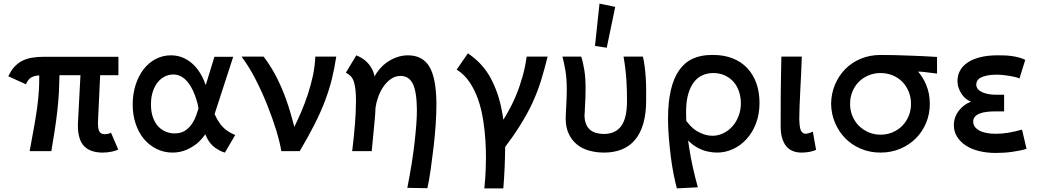

<svg xmlns="http://www.w3.org/2000/svg" viewBox="-20 -836 5734 1062"><path d="M547 8Q517 8 491 0Q465 -8 446.5 -26.5Q428 -45 419.5 -74Q411 -103 411 -138Q411 -145 411 -153L425 -420H309Q308 -375 306 -328Q303 -273 296.5 -217.5Q290 -162 281.5 -107.5Q273 -53 264 0H144Q156 -66 166.5 -123Q177 -180 184.5 -233Q192 -286 195 -336Q197 -368 197 -398Q197 -409 197 -419Q187 -418 179 -417Q165 -414 154.5 -408.5Q144 -403 137 -393.5Q130 -384 123 -370L26 -414Q40 -444 58 -464.5Q76 -485 100 -498Q124 -511 155 -516.5Q186 -522 225 -522H635V-420H534L522 -163Q522 -156 522 -150Q522 -121 530.5 -107.5Q539 -94 557 -94Q558 -94 559 -94Q562 -94 564 -94Q571 -94 578.5 -96Q586 -98 594 -102L634 -9Q624 -3 599.5 2.5Q575 8 547 8Z M1224 8 1206 2Q1187 -7 1171 -18Q1155 -29 1142 -45.5Q1129 -62 1119 -85Q1118 -89 1116 -94Q1098 -68 1075 -47Q1046 -22 1010.5 -7Q975 8 934 8Q887 8 846.5 -12Q806 -32 776.5 -67Q747 -102 730.5 -151Q714 -200 714 -257Q714 -316 730 -366Q746 -416 774 -452.5Q802 -489 841 -509.5Q880 -530 926 -530Q967 -530 1002 -512.5Q1037 -495 1063.5 -464Q1090 -433 1108 -391Q1113 -378 1118 -365L1166 -522H1270L1167 -205Q1177 -183 1187 -167Q1199 -147 1212 -134Q1225 -121 1236.5 -113Q1248 -105 1258 -100L1281 -89ZM1066 -200Q1073 -220 1078 -236Q1076 -249 1073 -262Q1066 -288 1057 -312Q1048 -336 1036 -356.5Q1024 -377 1009.5 -392Q995 -407 977 -415.5Q959 -424 938 -424Q916 -424 894 -414Q872 -404 854.5 -383.5Q837 -363 826 -331.5Q815 -300 815 -258Q815 -218 825.5 -188Q836 -158 853.5 -138.5Q871 -119 895 -108.5Q919 -98 945 -98Q981 -98 1004 -113.5Q1027 -129 1042 -151.5Q1057 -174 1066 -200Z M1536 0Q1528 -50 1507.5 -116.5Q1487 -183 1458.5 -254.5Q1430 -326 1394 -396.5Q1358 -467 1316 -523H1438Q1471 -480 1499 -429Q1527 -378 1551.5 -315.5Q1576 -253 1597 -175Q1603 -155 1608 -134Q1628 -175 1646 -217Q1667 -266 1683.5 -316.5Q1700 -367 1711 -418.5Q1722 -470 1724 -523H1840Q1830 -457 1815.5 -398.5Q1801 -340 1778 -279Q1755 -218 1721 -150.5Q1687 -83 1638 0Z M2233 203Q2247 132 2257 69.5Q2267 7 2273 -46.5Q2279 -100 2282.5 -145.5Q2286 -191 2286 -228Q2285 -329 2263.5 -372.5Q2242 -416 2195 -416Q2167 -416 2143.5 -400Q2120 -384 2101 -357Q2082 -330 2070 -294Q2061 -268 2057 -240Q2056 -209 2053 -176Q2046 -95 2036 0H1928Q1937 -73 1943 -145Q1949 -217 1949 -278Q1949 -315 1946 -341Q1943 -367 1937 -385Q1931 -403 1920 -414.5Q1909 -426 1893 -434L1951 -530Q1982 -517 2002.5 -499Q2023 -481 2036 -457Q2047 -438 2052 -413Q2058 -425 2065 -435Q2086 -465 2112.5 -485.5Q2139 -506 2171 -518Q2203 -530 2236 -530Q2318 -530 2355.5 -466.5Q2393 -403 2394 -261Q2394 -211 2390 -149.5Q2386 -88 2378.5 -24.5Q2371 39 2362.5 99.5Q2354 160 2344 205Z M2659 206Q2665 147 2666.5 102.5Q2668 58 2668 35Q2668 -6 2665 -58.5Q2662 -111 2652.5 -172Q2643 -233 2624.5 -286Q2606 -339 2577 -382Q2548 -425 2506 -451L2568 -541Q2650 -486 2694 -404Q2738 -322 2756 -223Q2761 -199 2764 -174Q2777 -193 2788 -214Q2814 -259 2835 -310Q2856 -361 2871 -415Q2886 -469 2893 -523H3009Q2992 -454 2973 -392Q2954 -330 2925.5 -268Q2897 -206 2855 -140Q2821 -85 2774 -23Q2774 -18 2774 -14Q2773 96 2764 206Z M3109 -181Q3109 -193 3110 -211Q3111 -229 3112 -249.5Q3113 -270 3114 -293Q3115 -316 3115 -339Q3115 -402 3107.5 -445.5Q3100 -489 3091 -523H3195Q3201 -504 3205 -485.5Q3209 -467 3212.5 -445.5Q3216 -424 3217.5 -398Q3219 -372 3219 -338Q3219 -315 3218 -293.5Q3217 -272 3216 -254Q3215 -236 3214.5 -221Q3214 -206 3213 -196Q3214 -168 3222 -149Q3230 -130 3244 -118Q3258 -106 3278 -100.5Q3298 -95 3320 -95Q3383 -95 3415.5 -138Q3448 -181 3448 -277Q3448 -280 3448 -283Q3448 -305 3447.5 -332Q3447 -359 3445 -390Q3443 -421 3439 -454.5Q3435 -488 3429 -523H3536Q3542 -498 3546 -467.5Q3550 -437 3552 -404Q3554 -371 3554 -340Q3554 -309 3554 -281Q3554 -208 3538.5 -153.5Q3523 -99 3493 -63Q3463 -27 3419.5 -9.5Q3376 8 3321 8Q3278 8 3238.5 -3Q3199 -14 3170.5 -37.5Q3142 -61 3125.5 -96.5Q3109 -132 3109 -181ZM3383 -798 3336 -572 3271 -582 3296 -816Z M3724 206Q3715 173 3706 128Q3697 83 3690.5 31.5Q3684 -20 3679.5 -74.5Q3675 -129 3675 -179Q3675 -270 3690.5 -337Q3706 -404 3736.5 -447.5Q3767 -491 3812 -511.5Q3857 -532 3915 -532Q3918 -532 3921 -532Q3924 -532 3927 -532Q3985 -532 4033 -513Q4081 -494 4114 -458.5Q4147 -423 4164 -374.5Q4181 -326 4181 -267Q4181 -205 4162 -154.5Q4143 -104 4110 -67.5Q4077 -31 4034.5 -11.5Q3992 8 3946 8Q3923 8 3896.5 2.5Q3870 -3 3846 -15Q3822 -27 3800 -46Q3793 -52 3786 -59Q3789 -39 3792 -19Q3800 35 3812.5 90.5Q3825 146 3840 200ZM3775 -227Q3775 -217 3775 -207Q3775 -188 3776 -167Q3787 -153 3798 -141Q3817 -121 3838 -109Q3859 -97 3879.5 -91Q3900 -85 3920 -85Q3953 -85 3982 -99.5Q4011 -114 4032 -138Q4053 -162 4065.5 -195Q4078 -228 4078 -265Q4078 -298 4068 -328.5Q4058 -359 4039 -381.5Q4020 -404 3991 -418Q3962 -432 3925 -432Q3893 -432 3866 -420Q3839 -408 3819.5 -383.5Q3800 -359 3788 -320Q3776 -281 3775 -227Z M4413 8Q4387 8 4365.5 -0.5Q4344 -9 4329.5 -26.5Q4315 -44 4306.5 -71.5Q4298 -99 4298 -137Q4298 -274 4298.5 -322Q4299 -370 4300 -419.5Q4301 -469 4302 -523H4415Q4414 -483 4411.5 -433Q4409 -383 4406.5 -334Q4404 -285 4402.5 -244.5Q4401 -204 4401 -180Q4402 -129 4410.5 -113Q4419 -97 4436 -96Q4446 -97 4456 -100Q4466 -103 4476 -108L4494 -7Q4476 1 4455 4.5Q4434 8 4413 8Z M4850 8Q4792 8 4742 -13Q4692 -34 4656 -70.5Q4620 -107 4599 -156Q4578 -205 4577 -262Q4578 -320 4599 -369Q4620 -418 4656 -454.5Q4692 -491 4742 -511.5Q4792 -532 4850 -532Q4852 -532 4853 -532Q4894 -532 4932 -531Q4970 -530 5008.5 -528.5Q5047 -527 5085 -525.5Q5123 -524 5163 -521V-429Q5136 -432 5118 -434.5Q5100 -437 5081 -439Q5070 -440 5058 -440Q5085 -409 5102 -369Q5123 -320 5123 -262Q5123 -205 5102.5 -156Q5082 -107 5045.5 -70.5Q5009 -34 4959 -13Q4909 8 4850 8ZM4850 -91Q4887 -91 4918 -104.5Q4949 -118 4971 -140.5Q4993 -163 5006 -194Q5019 -225 5019 -262Q5019 -298 5006 -329.5Q4993 -361 4971 -383.5Q4949 -406 4918 -419Q4887 -432 4850 -432Q4815 -432 4784 -419Q4753 -406 4730.5 -383.5Q4708 -361 4695 -329.5Q4682 -298 4682 -262Q4682 -225 4695 -194Q4708 -163 4730.5 -140.5Q4753 -118 4784 -104.5Q4815 -91 4850 -91Z M5658 -13Q5644 -8 5624 -4Q5604 0 5581 3.5Q5558 7 5534 8.5Q5510 10 5487 10Q5438 10 5395.5 -0.5Q5353 -11 5322.5 -31Q5292 -51 5274 -79.5Q5256 -108 5256 -143Q5256 -167 5263.5 -187.5Q5271 -208 5284.5 -225Q5298 -242 5315 -254.5Q5332 -267 5350 -273V-274Q5336 -279 5323 -289.5Q5310 -300 5299.5 -315.5Q5289 -331 5282.5 -349.5Q5276 -368 5276 -388Q5276 -419 5290 -445Q5304 -471 5332 -490Q5360 -509 5401.5 -519.5Q5443 -530 5497 -530Q5514 -530 5533.5 -529.5Q5553 -529 5572.5 -526.5Q5592 -524 5612 -519Q5632 -514 5651 -505L5619 -402Q5608 -407 5593.5 -410.5Q5579 -414 5562 -416.5Q5545 -419 5527.5 -421Q5510 -423 5493 -423Q5462 -423 5440.5 -418.5Q5419 -414 5405.5 -407Q5392 -400 5386 -390Q5380 -380 5380 -369Q5380 -355 5388 -344.5Q5396 -334 5410.5 -327Q5425 -320 5445 -316Q5465 -312 5487 -312H5534V-220H5488Q5462 -220 5439.5 -217.5Q5417 -215 5400 -208.5Q5383 -202 5373 -191Q5363 -180 5363 -164Q5363 -133 5396 -114.5Q5429 -96 5488 -96Q5523 -96 5558 -102Q5593 -108 5633 -119Z"/></svg>

Font: Rising Sun SemiBold
Style: Regular
Weight: 600
Designer: Matt McInerney, Pablo Impallari, Rodrigo Fuenzalida (Raleway font), Stephen Hutchings (Greek), Cristiano Sobral (main ch
Foundry: The Rising Sun Project Authors
Version: Version 4.327; ttfautohint (v1.8.4.7-5d5b-dirty)